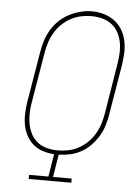

<svg xmlns="http://www.w3.org/2000/svg" viewBox="-53 -788 606 830"><g transform="rotate(5 250.0 -373.0)"><path d="M103 0V-18H187L203 -116Q178 -118 154 -125.5Q130 -133 112 -148.5Q94 -164 82.5 -185.5Q71 -207 66.5 -231Q62 -255 63 -281Q64 -307 68 -332L105 -553Q109 -578 117 -602.5Q125 -627 138.5 -649.5Q152 -672 171.5 -690.5Q191 -709 214.5 -721Q238 -733 263 -739.5Q288 -746 313 -746Q340 -746 365 -738.5Q390 -731 410.5 -716Q431 -701 444 -679Q457 -657 462.5 -632Q468 -607 467 -580.5Q466 -554 462 -527L425 -306Q421 -281 413.5 -257.5Q406 -234 392.5 -212Q379 -190 360.5 -171Q342 -152 319 -139.5Q296 -127 271.5 -122Q247 -117 223 -116L207 -18H288V0ZM216 -134Q239 -134 262 -138.5Q285 -143 306.5 -154.5Q328 -166 345.5 -183Q363 -200 375.5 -221Q388 -242 395 -264Q402 -286 406 -309L442 -530Q446 -554 447 -578Q448 -602 443.5 -624.5Q439 -647 428 -667Q417 -687 398.5 -700.5Q380 -714 357.5 -719.5Q335 -725 311 -725Q288 -725 265.5 -720Q243 -715 222 -703.5Q201 -692 183.5 -675Q166 -658 154 -637.5Q142 -617 135 -595Q128 -573 124 -550L87 -329Q83 -306 82.5 -282Q82 -258 86.5 -235.5Q91 -213 101.5 -193Q112 -173 129.5 -159.5Q147 -146 170 -140Q193 -134 216 -134Z"/></g></svg>

Font: Iosevka Curly Slab ThObl
Style: Regular
Weight: 100
Italic angle: -9°
Monospace: yes
Designer: Belleve Invis
Foundry: Belleve Invis
Version: Version 11.0.0; ttfautohint (v1.8.3)